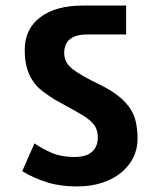

<svg xmlns="http://www.w3.org/2000/svg" viewBox="-20 -660 545 691"><path d="M434 -640V-536H295Q211 -536 211 -469Q211 -434 243 -410Q275 -386 338 -356Q381 -335 408 -313Q435 -291 450 -267Q465 -243 470 -216Q475 -189 475 -159Q475 -124 460 -93.5Q445 -63 417 -39.5Q389 -16 348.5 -2.5Q308 11 256 11Q197 11 149 -4Q101 -19 60 -44L104 -144Q133 -124 167 -109.5Q201 -95 248 -95Q291 -95 311.5 -114Q332 -133 332 -165Q332 -187 324 -202Q316 -217 298 -231Q280 -245 250.5 -261Q221 -277 178 -301Q154 -316 133.5 -331.5Q113 -347 99 -367.5Q85 -388 77 -415Q69 -442 69 -480Q69 -556 125 -598Q181 -640 278 -640Z"/></svg>

Font: Ek Mukta ExtraBold
Style: Regular
Weight: 800
Designer: Girish Dalvi and Yashodeep Gholap
Foundry: Ek Type
Version: Version 2.538;PS 1.002;hotconv 16.6.51;makeotf.lib2.5.65220;